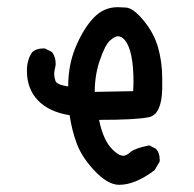

<svg xmlns="http://www.w3.org/2000/svg" viewBox="-20 -521 540 535"><path d="M312 -6Q279 -6 240 -49Q207 -85 193.5 -122Q180 -159 174 -200Q117 -209 86 -241Q55 -273 55 -324Q55 -355 70 -376Q82 -386 99 -386H105L125 -376Q135 -362 135 -345V-339Q131 -324 131 -314Q131 -306 134.5 -295.5Q138 -285 170 -280Q170 -341 191.5 -391.5Q213 -442 241 -471.5Q269 -501 308 -501Q310 -501 330.5 -500Q351 -499 380 -464Q409 -429 420.5 -388.5Q432 -348 432 -303V-272Q430 -202 395 -194.5Q360 -187 256 -187Q268 -128 295 -103Q311 -87 324 -87Q332 -87 344 -97.5Q356 -108 396 -116L415 -106Q425 -95 425 -77V-71L411 -47Q357 -6 312 -6ZM244 -265 351 -267 352 -291Q352 -380 328 -409Q319 -420 308 -420Q300 -420 286.5 -408Q273 -396 258.5 -354Q244 -312 244 -265Z"/></svg>

Font: Xiaolai Mono SC
Style: Regular
Weight: 400
Monospace: yes
Designer: LXGW / Nozomi Seto
Version: Version 3.113;September 30, 2024